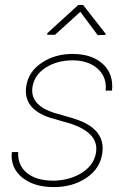

<svg xmlns="http://www.w3.org/2000/svg" viewBox="-20 -760 527 790"><path d="M374.5 -129.4Q392.1 -221.2 240.7 -259.8L186.5 -275.4Q74.2 -312 87.9 -404.8Q96.7 -464.8 151.4 -501.5Q206.1 -538.1 278.3 -538.1Q357.9 -538.1 402.8 -497.1Q447.8 -456.1 440.9 -387.2H414.6Q420.4 -442.9 381.8 -477.3Q343.3 -511.7 278.8 -511.7Q216.3 -511.7 169.9 -482.9Q123.5 -454.1 114.3 -405.8Q99.6 -328.1 204.1 -295.4L276.9 -274.4L301.3 -266.1Q415 -224.6 400.9 -128.9Q391.6 -65.9 335.4 -28.1Q279.3 9.8 201.2 9.8Q119.6 9.8 70.8 -30Q22 -69.8 28.8 -134.3H54.7Q52.2 -79.6 91.1 -48.1Q129.9 -16.6 200.7 -16.6Q268.1 -18.1 316.9 -49.1Q365.7 -80.1 374.5 -129.4ZM414.6 -621.1 414.1 -616.2 381.8 -615.7 310.5 -711.4 206.1 -616.7H174.3L174.8 -623.5L302.2 -739.7H321.8Z"/></svg>

Font: Roboto Thin
Style: Italic
Weight: 250
Italic angle: -12°
Designer: Google
Version: Version 2.134; 2016